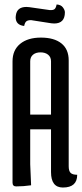

<svg xmlns="http://www.w3.org/2000/svg" viewBox="-20 -828 367 858"><path d="M36 -12V-554Q36 -604 70 -632Q104 -660 163 -660Q222 -660 254.5 -634Q287 -608 287 -558V-85Q287 -64 295.5 -55.5Q304 -47 325 -47Q325 10 261 10Q208 10 208 -59V-250H115V-94L119 0Q85 5 52 5Q36 5 36 -12ZM115 -554V-316H208V-554Q208 -573 195 -583.5Q182 -594 161 -594Q140 -594 127.5 -583.5Q115 -573 115 -554ZM88 -712Q50 -716 50 -751Q50 -755 51 -760Q56 -797 98 -797Q104 -797 111 -796L202 -783Q217 -782 223.5 -787Q230 -792 233 -808Q252 -807 261 -795Q270 -783 270 -773Q270 -723 222 -723Q216 -723 209 -724L119 -738Q104 -738 97.5 -732.5Q91 -727 88 -712Z"/></svg>

Font: el_Medula One
Style: Regular
Weight: 400
Designer: Luciano Vergara
Foundry: Luciano Vergara
Version: Version 1.002 August 17, 2020